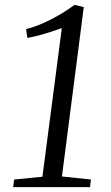

<svg xmlns="http://www.w3.org/2000/svg" viewBox="-20 -772 459 792"><path d="M38.5 -31.5 155 -43 235 -656Q217 -649.5 194 -642Q171 -634.5 145.5 -627.5Q120 -620.5 93 -615.5L87.5 -652Q122.5 -660.5 158.8 -676.8Q195 -693 228.5 -712.8Q262 -732.5 287.5 -752L325.5 -742.5L235.5 -44L355 -31.5L351.5 0H34Z"/></svg>

Font: Merriweather 48pt Light
Style: Italic
Weight: 300
Italic angle: -7.8°
Version: Version 2.101